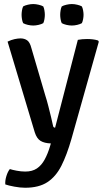

<svg xmlns="http://www.w3.org/2000/svg" viewBox="-20 -686 508 925"><path d="M324 -16Q302 60.5 275.8 112.5Q249.5 164.5 208.5 191.5Q167.5 218.5 101 218.5Q77.5 218.5 49.2 213.2Q21 208 5.5 202.5Q4 184 10.8 162.2Q17.5 140.5 27.5 128.5Q39.5 132.5 60.8 136.5Q82 140.5 102 140.5Q135.5 140.5 157.8 125.5Q180 110.5 195.2 82.5Q210.5 54.5 221.5 17L225 5Q194 4 175.5 -7.2Q157 -18.5 147.5 -48.5L16.5 -485.5Q34 -494 50.2 -497.5Q66.5 -501 79 -501Q97.5 -501 110.8 -491.8Q124 -482.5 131 -455L198.5 -225Q206 -202 212.8 -175Q219.5 -148 225.8 -122.8Q232 -97.5 236 -78Q238 -71 245.5 -71L355 -494Q364.5 -496 376.5 -497Q388.5 -498 399.5 -498Q413 -498 426.5 -496.5Q440 -495 452.5 -491L456 -485ZM84 -614.5Q84 -624 85.8 -635.2Q87.5 -646.5 91.5 -655Q100 -660 114 -663.2Q128 -666.5 140 -666.5Q152 -666.5 166 -663.2Q180 -660 188.5 -655Q192.5 -646.5 194.2 -635.2Q196 -624 196 -614.5Q196 -605.5 194.2 -594.2Q192.5 -583 188.5 -574.5Q180 -569.5 166 -566.2Q152 -563 140 -563Q128 -563 114 -566.2Q100 -569.5 91.5 -574.5Q87.5 -583 85.8 -594.2Q84 -605.5 84 -614.5ZM270 -614.5Q270 -624 271.8 -635.2Q273.5 -646.5 277.5 -655Q286 -660 300 -663.2Q314 -666.5 326 -666.5Q338.5 -666.5 352.2 -663.2Q366 -660 374.5 -655Q378.5 -646.5 380.5 -635.2Q382.5 -624 382.5 -614.5Q382.5 -605.5 380.5 -594.2Q378.5 -583 374.5 -574.5Q366 -569.5 352.2 -566.2Q338.5 -563 326 -563Q314 -563 300 -566.2Q286 -569.5 277.5 -574.5Q273.5 -583 271.8 -594.2Q270 -605.5 270 -614.5Z"/></svg>

Font: Signika
Style: Regular
Weight: 400
Designer: Anna Giedry
Foundry: Anna Giedry
Version: Version 2.001